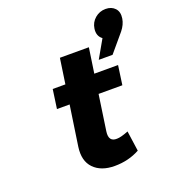

<svg xmlns="http://www.w3.org/2000/svg" viewBox="-149 -948 969 1071"><g transform="rotate(-20 335.0 -412.5)"><path d="M153.8 -400.9 169.9 -514.2H245.1L267.1 -664.1H439L417 -515.1H558.1L542 -400.9H400.9L370.1 -189.9Q365.7 -159.2 376.5 -144.5Q387.2 -129.9 412.1 -130.9Q436 -130.9 481 -148.9L498 -28.8Q431.2 7.8 349.1 7.8Q268.6 7.8 225.3 -36.9Q182.1 -81.5 193.8 -163.1L229 -400.9ZM466.8 -579.1 527.8 -686Q497.6 -708 503.9 -751Q508.8 -786.6 535.9 -809.8Q563 -833 599.1 -833Q633.8 -833 654.3 -811.3Q674.8 -789.6 668.9 -751Q663.6 -716.8 638.2 -685.1L548.8 -579.1Z"/></g></svg>

Font: Trueno
Style: Bold Italic
Weight: 700
Designer: Julieta Ulanovsky
Foundry: Julieta Ulanovsky
Version: Version 3.001b | FøM Fix